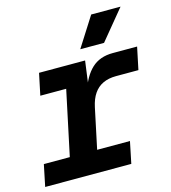

<svg xmlns="http://www.w3.org/2000/svg" viewBox="-110 -831 820 920"><g transform="rotate(-15 300.0 -370.5)"><path d="M0.4 0 22.6 -107.6H151.4L219.4 -428.4H91L113.6 -536H342L320.4 -375.8L311.6 -388.6Q335 -462 374.9 -499Q414.8 -536 479.2 -536H600L576.8 -425.2H466Q428.2 -425.2 400.6 -412.1Q373 -399 355.4 -373.1Q337.8 -347.2 329.4 -308L287 -107.6H449.8L427.6 0ZM333.6 -594 427.2 -741.2H572.8L451.6 -594Z"/></g></svg>

Font: Geist Mono
Style: Italic
Weight: 400
Italic angle: -12°
Monospace: yes
Designer: Basement.studio, Andrés Briganti, Mateo Zaragoza
Foundry: Basement.studio, Vercel, Andrés Briganti, Guido Ferreyra, Mateo Zaragoza
Version: Version 1.500